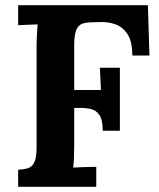

<svg xmlns="http://www.w3.org/2000/svg" viewBox="-20 -720 611 740"><path d="M50 0V-66Q73 -67 88.5 -72Q104 -77 112.5 -95Q121 -113 121 -153V-536Q121 -563 122.5 -588Q124 -613 125 -626Q109 -625 85 -624.5Q61 -624 50 -623V-700H550L556 -506H490Q490 -561 471 -589Q452 -617 424 -626.5Q396 -636 369 -635L333 -634Q312 -634 297 -628.5Q282 -623 274 -604.5Q266 -586 266 -547V-373H369L365 -459H442V-216H376Q376 -258 363 -277Q350 -296 327.5 -300.5Q305 -305 278 -304H266V-164Q266 -137 265 -112Q264 -87 262 -74Q273 -75 291 -75.5Q309 -76 326.5 -76.5Q344 -77 351 -77V0Z"/></svg>

Font: Lora
Style: Bold
Weight: 700
Designer: Olga Karpushina, Alexei Vanyashin (Cyrillic)
Foundry: Cyreal
Version: Version 3.006; ttfautohint (v1.8.4.7-5d5b);gftools[0.9.30]